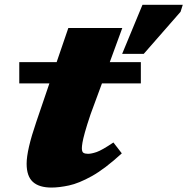

<svg xmlns="http://www.w3.org/2000/svg" viewBox="-20 -788 802 822"><path d="M62.5 -431V-522H222.5L272.5 -668H503.5L450 -522H583V-431H416.5L368 -299.5Q351.5 -250.5 343.5 -221.5Q335.5 -192.5 333 -177.2Q330.5 -162 330.5 -153.5Q330.5 -138 337.2 -133.8Q344 -129.5 357 -129.5Q371.5 -129.5 394 -137.2Q416.5 -145 465.5 -178L501.5 -131.5Q429 -65 373.2 -34Q317.5 -3 275.2 6Q233 15 200.5 15Q147.5 15 120.8 -9.2Q94 -33.5 94 -87Q94 -145.5 135.5 -266.5L191.5 -431ZM503 -557.5 590 -767.5H762.5L753 -737.5L595.5 -557.5Z"/></svg>

Font: Newsreader Caption ExtraBold
Style: Italic
Weight: 800
Italic angle: -17°
Designer: Hugues Gentile
Foundry: Production Type
Version: Version 1.001